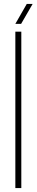

<svg xmlns="http://www.w3.org/2000/svg" viewBox="-20 -962 188 982"><path d="M58.5 0V-800H89V0ZM58.5 -840 117 -942H147L88 -840Z"/></svg>

Font: Big Shoulders Display ExtraLight
Style: Regular
Weight: 250
Designer: Patric King
Foundry: XO Type Co
Version: Version 2.002